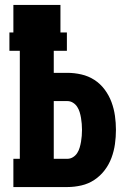

<svg xmlns="http://www.w3.org/2000/svg" viewBox="-20 -755 540 775"><path d="M34 0V-114H60V-550H18V-624H34V-735H224V-624H250V-550H197V-461H252Q280 -461 308.5 -454.5Q337 -448 361 -432.5Q385 -417 402.5 -393.5Q420 -370 430 -343Q440 -316 444 -287.5Q448 -259 448 -231Q448 -202 444 -173.5Q440 -145 430 -118Q420 -91 402.5 -68Q385 -45 361 -29Q337 -13 308.5 -6.5Q280 0 252 0ZM252 -114Q264 -114 274.5 -120.5Q285 -127 291.5 -137Q298 -147 301.5 -159Q305 -171 307 -182.5Q309 -194 310 -206.5Q311 -219 311 -231Q311 -243 310 -255Q309 -267 307 -279Q305 -291 301.5 -302.5Q298 -314 291.5 -324Q285 -334 274.5 -340.5Q264 -347 252 -347H197V-114Z"/></svg>

Font: Iosevka Slab Heavy
Style: Regular
Weight: 900
Monospace: yes
Designer: Belleve Invis
Foundry: Belleve Invis
Version: Version 11.1.0; ttfautohint (v1.8.3)